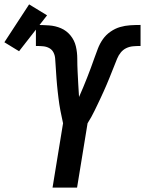

<svg xmlns="http://www.w3.org/2000/svg" viewBox="-102 -857 662 877"><path d="M138 0 186 -294Q183 -308 180 -322.5Q177 -337 174 -351.5Q171 -366 169 -380.5Q167 -395 165 -410Q163 -425 161.5 -439.5Q160 -454 158.5 -469Q157 -484 156 -499Q155 -514 154 -529Q153 -544 152 -559Q151 -574 150 -589Q149 -604 142.5 -617Q136 -630 123.5 -637Q111 -644 96 -645.5Q81 -647 66 -647H62V-743H63Q92 -743 121.5 -741Q151 -739 176.5 -728Q202 -717 220 -695Q238 -673 244.5 -645.5Q251 -618 251 -588.5Q251 -559 252.5 -530Q254 -501 255.5 -472Q257 -443 259 -414Q269 -436 278 -458Q287 -480 296 -502.5Q305 -525 313 -547Q321 -569 329 -591.5Q337 -614 345.5 -636Q354 -658 368 -678Q382 -698 403 -712.5Q424 -727 446.5 -733.5Q469 -740 492 -741.5Q515 -743 538 -743H540V-647H536Q521 -647 505 -645.5Q489 -644 474.5 -637Q460 -630 449.5 -617Q439 -604 433 -589Q427 -574 421 -559Q415 -544 409 -529Q403 -514 397 -499Q391 -484 384.5 -469Q378 -454 371.5 -439.5Q365 -425 358 -410Q351 -395 344 -380.5Q337 -366 330 -351.5Q323 -337 315 -322.5Q307 -308 298 -294L250 0ZM-15 -623 -82 -664 31 -837 113 -787Z"/></svg>

Font: Iosevka Term Curly
Style: Bold Italic
Weight: 700
Italic angle: -9°
Designer: Belleve Invis
Foundry: Belleve Invis
Version: Version 32.3.0